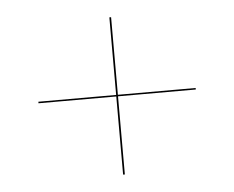

<svg xmlns="http://www.w3.org/2000/svg" viewBox="-39 -634 607 498"><g transform="rotate(-5 265.0 -385.0)"><path d="M262.5 -180.5H267V-384H469.5V-388H267V-590H262.5V-388H60V-384H262.5Z"/></g></svg>

Font: Bodoni* 36pt Fatface
Style: Italic
Weight: 900
Italic angle: -13°
Version: Version 2.3